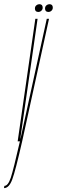

<svg xmlns="http://www.w3.org/2000/svg" viewBox="-106 -692 279 940"><path d="M-19.5 0 67 -600H78L-6.5 -14H-5.5L123 -600H134L2.5 0Q-30 143 -45.8 186Q-61.5 229 -86.5 229L-84.5 218Q-66.5 218 -53 177.5Q-40 137.5 -8.5 0ZM81.5 -633.5Q65 -633.5 65 -650.5Q65 -660 71.8 -665.8Q78.5 -671.5 86.5 -671.5Q103 -671.5 103 -654.5Q103 -645.5 96.5 -639.5Q90 -633.5 81.5 -633.5ZM131 -633.5Q114.5 -633.5 114.5 -650.5Q114.5 -660 121.2 -665.8Q128 -671.5 136 -671.5Q152.5 -671.5 152.5 -654.5Q152.5 -645.5 146 -639.5Q139.5 -633.5 131 -633.5Z"/></svg>

Font: Anybody UltraCondensed Thin
Style: Italic
Weight: 100
Width: 1
Italic angle: -10°
Designer: Tyler Finck
Foundry: Etcetera Type Company
Version: Version 1.010; ttfautohint (v1.8.3) -l 8 -r 50 -G 200 -x 14 